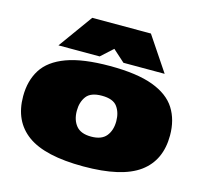

<svg xmlns="http://www.w3.org/2000/svg" viewBox="-113 -916 1118 1053"><g transform="rotate(15 446.0 -390.0)"><path d="M29 -277Q29 -365 69 -428.5Q109 -492 201 -526Q293 -560 447 -560Q601 -560 692 -526Q783 -492 823 -428.5Q863 -365 863 -277Q863 -135 763.5 -62.5Q664 10 447 10Q229 10 129 -62.5Q29 -135 29 -277ZM334 -276Q334 -224 360.5 -191.5Q387 -159 446 -159Q505 -159 531.5 -191.5Q558 -224 558 -276Q558 -325 534 -358Q510 -391 446 -391Q383 -391 358.5 -358Q334 -325 334 -276ZM144 -596 284 -790H617L747 -596H513L445 -657L378 -596Z"/></g></svg>

Font: Georama ExtraExtended Black
Style: Regular
Weight: 900
Width: 8
Designer: Jean-Baptiste Levee
Foundry: Production Type
Version: Version 1.000